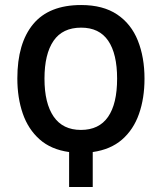

<svg xmlns="http://www.w3.org/2000/svg" viewBox="-20 -744 643 764"><path d="M303 -724Q390 -724 446 -686.5Q502 -649 528.5 -582.5Q555 -516 555 -431Q555 -353 533 -290.5Q511 -228 465.5 -188.5Q420 -149 349 -139V0H255V-139Q183 -149 137.5 -189.5Q92 -230 70.5 -292.5Q49 -355 49 -432Q49 -572 112 -648Q175 -724 303 -724ZM303 -634Q229 -634 193 -581.5Q157 -529 157 -431Q157 -333 193.5 -280Q230 -227 302 -227Q374 -227 410 -279Q446 -331 446 -431Q446 -530 410.5 -582Q375 -634 303 -634Z"/></svg>

Font: Avrile Sans Condensed Medium
Style: Regular
Weight: 500
Width: 3
Designer: Monotype Design Team
Foundry: Monotype Imaging Inc.
Version: Version 2.001;September 10, 2019;FontCreator 11.5.0.2425 64-